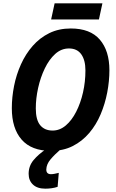

<svg xmlns="http://www.w3.org/2000/svg" viewBox="-20 -896 699 1153"><path d="M286 10Q169 10 110 -57.5Q51 -125 51 -246Q51 -312 64.5 -380Q78 -448 106 -510Q134 -572 176.5 -620.5Q219 -669 276 -697Q333 -725 405 -725Q522 -725 579.5 -658Q637 -591 637 -474Q637 -409 624 -341Q611 -273 584.5 -210Q558 -147 516 -97.5Q474 -48 417 -19Q360 10 286 10ZM296 -112Q339 -112 375 -142.5Q411 -173 437.5 -225Q464 -277 478.5 -341Q493 -405 493 -473Q493 -535 468 -570Q443 -605 394 -605Q348 -605 311.5 -572Q275 -539 249 -485Q223 -431 209 -368Q195 -305 195 -245Q195 -176 221.5 -144Q248 -112 296 -112ZM287 -779 308 -876H595L574 -779ZM252 237Q204 237 178 212.5Q152 188 152 148Q152 101 181 66Q210 31 256 0H345Q308 32 283.5 61Q259 90 258 122Q258 150 286 150Q297 150 308.5 147.5Q320 145 333 142L326 226Q293 237 252 237Z"/></svg>

Font: Noto Sans SemiCondensed
Style: Bold Italic
Weight: 700
Width: 4
Italic angle: -12°
Designer: Monotype Design Team
Foundry: Monotype Imaging Inc.
Version: Version 2.013; ttfautohint (v1.8.4.7-5d5b)